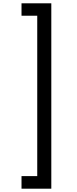

<svg xmlns="http://www.w3.org/2000/svg" viewBox="-20 -954 463 1160"><path d="M290 186H110V110H205V-859H110V-934H290Z"/></svg>

Font: Fz Poppins
Style: Regular
Weight: 400
Designer: Ninad Kale (Devanagari), Jonny Pinhorn (Latin)
Foundry: Indian Type Foundry
Version: Vit hóa bi Vntype.Com & FontZin.Com